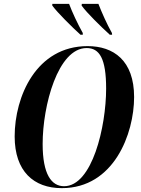

<svg xmlns="http://www.w3.org/2000/svg" viewBox="-20 -964 732 995"><path d="M397 -784H409V-793C383 -839 354 -901 338 -944H251V-935C279 -897 352 -825 397 -784ZM549 -784H561L560 -793C534 -839 507 -900 490 -944H404L403 -935C431 -896 504 -825 549 -784ZM300 11C571 11 675 -272 675 -461C675 -651 568 -725 434 -725C168 -725 56 -464 56 -257C56 -76 155 11 300 11ZM312 1C247 1 201 -60 201 -218C201 -417 280 -715 429 -715C496 -715 530 -660 530 -505C530 -308 458 1 312 1Z"/></svg>

Font: Noto Serif Display Condensed
Style: Bold Italic
Weight: 700
Width: 3
Italic angle: -12°
Designer: Monotype Design Team
Foundry: Monotype Imaging Inc.
Version: Version 2.009